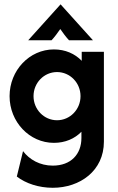

<svg xmlns="http://www.w3.org/2000/svg" viewBox="-20 -660 554 902"><path d="M112.5 -470.8H222.2C237.5 -487.5 249.3 -503.5 263.2 -523.6C277.1 -503.5 288.9 -487.5 304.2 -470.8H416.7L264.6 -639.6ZM227.8 222.2C355.6 222.2 468.1 142.4 468.1 5.6V-416.7H363.9V-374.3C331.9 -407.6 286.8 -427.8 233.3 -427.8C118.1 -427.8 25 -329.2 25 -208.3C25 -87.5 118.1 11.1 233.3 11.1C286.1 11.1 330.6 -8.3 362.5 -41V-11.8C362.5 64.6 313.2 118.1 227.8 118.1C167.4 118.1 118.1 89.6 88.2 50L59 169.4C101.4 202.1 162.5 222.2 227.8 222.2ZM247.9 -95.1C186.8 -95.1 137.5 -145.8 137.5 -208.3C137.5 -270.8 186.8 -321.5 247.9 -321.5C309 -321.5 358.3 -270.8 358.3 -208.3C358.3 -145.8 309 -95.1 247.9 -95.1Z"/></svg>

Font: Afacad
Style: Bold
Weight: 700
Designer: Kristian Moeller
Foundry: Dicotype
Version: Version 1.000